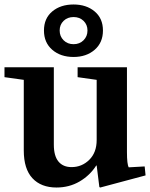

<svg xmlns="http://www.w3.org/2000/svg" viewBox="-22 -826 669 856"><path d="M409 -470 324 -482V-526H544V-148Q544 -93 552 -80L623 -84L627 -44L425 10L421 8L409 -88H407Q379 -44 333 -17Q287 10 230 10Q161 10 122.5 -31.5Q84 -73 84 -155V-470L-2 -482V-526H218V-181Q218 -131 238.5 -106Q259 -81 297 -81Q343 -81 376 -113.5Q409 -146 409 -202ZM174 -690Q174 -744 211 -775Q248 -806 306 -806Q363 -806 400 -775Q437 -744 437 -690Q437 -636 400 -604Q363 -572 306 -572Q248 -572 211 -604Q174 -636 174 -690ZM306 -629Q333 -629 350.5 -646.5Q368 -664 368 -690Q368 -716 350.5 -733Q333 -750 306 -750Q279 -750 261.5 -733Q244 -716 244 -690Q244 -664 261.5 -646.5Q279 -629 306 -629Z"/></svg>

Font: Minipax
Style: Bold
Weight: 600
Designer: Raphaël Ronot, Igor Stepanchenko (Cyrillic)
Foundry: steppetype
Version: Version 1.002